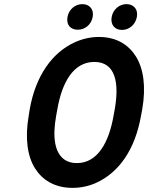

<svg xmlns="http://www.w3.org/2000/svg" viewBox="-20 -900 718 930"><path d="M663 -339 669 -371C688 -481 675 -568 638 -627C604 -681 547 -721 459 -721C419 -721 380 -712 344 -696C233 -646 153 -534 124 -371L119 -339C100 -230 113 -142 150 -84C184 -30 243 10 331 10C371 10 409 2 445 -14C556 -64 634 -175 663 -339ZM352 -110C330 -110 311 -115 295 -125C243 -159 234 -239 252 -339L258 -372C280 -498 334 -600 437 -600C540 -600 558 -498 536 -372L530 -339C508 -214 455 -110 352 -110ZM357 -756C391 -756 422 -780 429 -818C436 -855 413 -880 379 -880C345 -880 314 -856 307 -818C300 -779 322 -756 357 -756ZM571 -755C605 -755 636 -780 643 -818C650 -855 627 -880 593 -880C559 -880 528 -856 521 -818C514 -780 536 -755 571 -755Z"/></svg>

Font: Asimov
Style: NarIt
Weight: 500
Designer: Google
Version: Version 2.000980; 2014